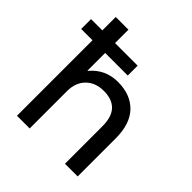

<svg xmlns="http://www.w3.org/2000/svg" viewBox="-196 -831 962 962"><g transform="rotate(45 285.0 -350.0)"><path d="M75 -535H-5V-605H75V-700H165V-605H325V-535H165V-410H167Q224 -478 313 -478Q403 -478 454 -425Q505 -372 505 -270V0H415V-265Q415 -332 384.5 -364Q354 -396 295 -396Q236 -396 200.5 -360.5Q165 -325 165 -265V0H75Z"/></g></svg>

Font: PT Root UI Medium
Style: Regular
Weight: 500
Designer: Vitaly Kuzmin
Foundry: ParaType Ltd.
Version: Version 2.001G